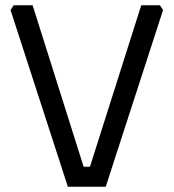

<svg xmlns="http://www.w3.org/2000/svg" viewBox="-20 -710 660 730"><path d="M20 -672 32 -690H104L298 -76H322L517 -690H588L600 -672L382 0H238Z"/></svg>

Font: Oxanium ExtraLight
Style: Regular
Weight: 400
Version: Version 2.000